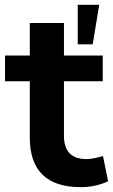

<svg xmlns="http://www.w3.org/2000/svg" viewBox="-20 -771 472 802"><path d="M317.4 10.7Q104.5 10.7 104.5 -196.3V-431.6H1V-539.1H104.5V-674.8H247.1V-539.1H409.2V-431.6H247.1V-204.1Q247.1 -106.4 341.8 -106.4Q366.2 -106.4 410.2 -119.1L431.6 -13.7Q378.9 10.7 317.4 10.7ZM304.7 -585.9V-751H394.5L367.2 -585.9Z"/></svg>

Font: Min Sans Bold
Style: Regular
Weight: 700
Designer: Jinseong-Kim, NotoSansCJK, Nunito
Foundry: Jinseong-Kim
Version: Version 1.400;Glyphs 3.1.2 (3151)